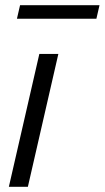

<svg xmlns="http://www.w3.org/2000/svg" viewBox="-20 -717 402 737"><path d="M14 0 131 -510H204L87 0ZM45 -645 57 -697H362L350 -645Z"/></svg>

Font: Instrument Sans SemiCondensed
Style: Italic
Weight: 400
Width: 4
Italic angle: -13°
Designer: Rodrigo Fuenzalida
Foundry: fragTYPE
Version: Version 1.000;gftools[0.9.28]